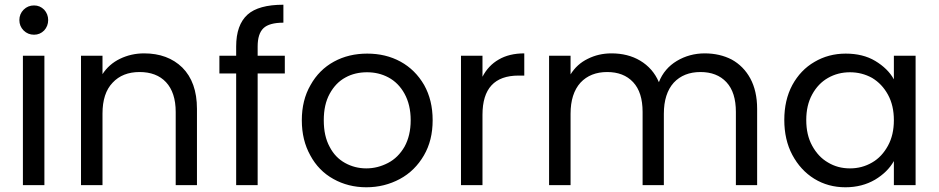

<svg xmlns="http://www.w3.org/2000/svg" viewBox="-20 -784 3974 813"><path d="M124 -637C124 -637 124 -637 124 -637C141 -637 155 -643 167 -655C178 -667 184 -682 184 -699C184 -699 184 -699 184 -699C184 -716 178 -731 167 -743C155 -755 141 -761 124 -761C124 -761 124 -761 124 -761C107 -761 92 -755 80 -743C68 -731 62 -716 62 -699C62 -699 62 -699 62 -699C62 -682 68 -667 80 -655C92 -643 107 -637 124 -637ZM77 -548C77 -548 77 0 77 0C77 0 168 0 168 0C168 0 168 -548 168 -548C168 -548 77 -548 77 -548Z M590 -558C590 -558 590 -558 590 -558C553 -558 519 -550 488 -535C457 -520 432 -498 414 -470C414 -470 414 -548 414 -548C414 -548 323 -548 323 -548C323 -548 323 0 323 0C323 0 414 0 414 0C414 0 414 -303 414 -303C414 -303 414 -303 414 -303C414 -360 428 -404 457 -434C485 -464 523 -479 571 -479C571 -479 571 -479 571 -479C618 -479 656 -465 683 -436C710 -407 724 -365 724 -310C724 -310 724 0 724 0C724 0 814 0 814 0C814 0 814 -323 814 -323C814 -323 814 -323 814 -323C814 -399 793 -457 752 -498C711 -538 657 -558 590 -558Z M1186 -548C1186 -548 1071 -548 1071 -548C1071 -548 1071 -587 1071 -587C1071 -587 1071 -587 1071 -587C1071 -623 1079 -649 1096 -665C1112 -680 1140 -688 1180 -688C1180 -688 1180 -764 1180 -764C1180 -764 1180 -764 1180 -764C1110 -764 1059 -750 1028 -722C996 -693 980 -648 980 -587C980 -587 980 -548 980 -548C980 -548 909 -548 909 -548C909 -548 909 -473 909 -473C909 -473 980 -473 980 -473C980 -473 980 0 980 0C980 0 1071 0 1071 0C1071 0 1071 -473 1071 -473C1071 -473 1186 -473 1186 -473C1186 -473 1186 -548 1186 -548Z M1531 9C1531 9 1531 9 1531 9C1583 9 1630 -3 1673 -26C1716 -49 1750 -83 1775 -126C1800 -169 1812 -218 1812 -275C1812 -275 1812 -275 1812 -275C1812 -332 1800 -381 1776 -424C1751 -467 1718 -500 1676 -523C1634 -546 1587 -557 1535 -557C1535 -557 1535 -557 1535 -557C1483 -557 1436 -546 1394 -523C1352 -500 1319 -467 1295 -424C1270 -381 1258 -331 1258 -275C1258 -275 1258 -275 1258 -275C1258 -218 1270 -169 1294 -126C1317 -83 1350 -49 1392 -26C1433 -3 1480 9 1531 9ZM1531 -71C1531 -71 1531 -71 1531 -71C1498 -71 1468 -79 1441 -94C1414 -109 1392 -131 1376 -162C1359 -193 1351 -230 1351 -275C1351 -275 1351 -275 1351 -275C1351 -319 1359 -356 1376 -387C1393 -418 1415 -441 1443 -456C1470 -471 1501 -478 1534 -478C1534 -478 1534 -478 1534 -478C1567 -478 1597 -471 1625 -456C1653 -441 1676 -418 1693 -387C1710 -356 1719 -319 1719 -275C1719 -275 1719 -275 1719 -275C1719 -231 1710 -194 1693 -163C1675 -132 1652 -109 1623 -94C1594 -79 1564 -71 1531 -71Z M2023 -459C2023 -459 2023 -548 2023 -548C2023 -548 1932 -548 1932 -548C1932 -548 1932 0 1932 0C1932 0 2023 0 2023 0C2023 0 2023 -298 2023 -298C2023 -298 2023 -298 2023 -298C2023 -409 2074 -464 2176 -464C2176 -464 2200 -464 2200 -464C2200 -464 2200 -558 2200 -558C2200 -558 2200 -558 2200 -558C2157 -558 2121 -549 2092 -532C2062 -515 2039 -490 2023 -459Z M2964 -558C2964 -558 2964 -558 2964 -558C2921 -558 2881 -547 2846 -526C2811 -505 2785 -475 2770 -436C2770 -436 2770 -436 2770 -436C2753 -476 2726 -506 2691 -527C2656 -548 2615 -558 2569 -558C2569 -558 2569 -558 2569 -558C2532 -558 2499 -550 2469 -535C2438 -520 2414 -498 2396 -469C2396 -469 2396 -548 2396 -548C2396 -548 2305 -548 2305 -548C2305 -548 2305 0 2305 0C2305 0 2396 0 2396 0C2396 0 2396 -302 2396 -302C2396 -302 2396 -302 2396 -302C2396 -359 2410 -403 2438 -434C2466 -464 2504 -479 2551 -479C2551 -479 2551 -479 2551 -479C2597 -479 2634 -465 2661 -436C2688 -407 2701 -365 2701 -310C2701 -310 2701 0 2701 0C2701 0 2791 0 2791 0C2791 0 2791 -302 2791 -302C2791 -302 2791 -302 2791 -302C2791 -359 2805 -403 2833 -434C2861 -464 2899 -479 2946 -479C2946 -479 2946 -479 2946 -479C2992 -479 3029 -465 3056 -436C3083 -407 3096 -365 3096 -310C3096 -310 3096 0 3096 0C3096 0 3186 0 3186 0C3186 0 3186 -323 3186 -323C3186 -323 3186 -323 3186 -323C3186 -374 3176 -417 3157 -452C3138 -487 3111 -514 3078 -532C3045 -549 3007 -558 2964 -558Z M3301 -276C3301 -276 3301 -276 3301 -276C3301 -221 3312 -171 3335 -128C3358 -85 3389 -51 3428 -27C3467 -3 3511 9 3560 9C3560 9 3560 9 3560 9C3607 9 3649 -2 3685 -23C3720 -44 3747 -70 3765 -102C3765 -102 3765 0 3765 0C3765 0 3857 0 3857 0C3857 0 3857 -548 3857 -548C3857 -548 3765 -548 3765 -548C3765 -548 3765 -448 3765 -448C3765 -448 3765 -448 3765 -448C3748 -479 3721 -505 3686 -526C3651 -547 3609 -557 3561 -557C3561 -557 3561 -557 3561 -557C3512 -557 3468 -545 3429 -522C3389 -499 3358 -466 3335 -424C3312 -381 3301 -332 3301 -276ZM3765 -275C3765 -275 3765 -275 3765 -275C3765 -234 3757 -198 3740 -167C3723 -136 3701 -112 3673 -96C3644 -79 3613 -71 3579 -71C3579 -71 3579 -71 3579 -71C3545 -71 3514 -79 3486 -96C3458 -112 3436 -136 3419 -167C3402 -198 3394 -234 3394 -276C3394 -276 3394 -276 3394 -276C3394 -317 3402 -353 3419 -384C3436 -415 3458 -438 3486 -454C3514 -470 3545 -478 3579 -478C3579 -478 3579 -478 3579 -478C3613 -478 3644 -470 3673 -454C3701 -437 3723 -414 3740 -383C3757 -352 3765 -316 3765 -275Z"/></svg>

Font: Girnar Poppins
Style: Regular
Weight: 500
Designer: Ninad Kale (Devanagari), Jonny Pinhorn (Latin)
Foundry: Indian Type Foundry
Version: ""